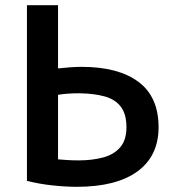

<svg xmlns="http://www.w3.org/2000/svg" viewBox="-20 -713 673 741"><path d="M276 8Q234 8 182.5 2.5Q131 -3 84 -15V-693H204V-449Q224 -451 247.5 -453Q271 -455 295 -455Q437 -455 514.5 -397Q592 -339 592 -222Q592 -111 510.5 -51.5Q429 8 276 8ZM284 -94Q335 -94 377 -105Q419 -116 443.5 -144Q468 -172 468 -222Q468 -273 446 -301.5Q424 -330 383.5 -341Q343 -352 288 -353Q236 -353 204 -347V-98Q218 -97 237.5 -95.5Q257 -94 284 -94Z"/></svg>

Font: Ubuntu Sans SemiBold
Style: Regular
Weight: 600
Designer: Dalton Maag Ltd
Foundry: Dalton Maag Ltd
Version: Version 1.006; ttfautohint (v1.8.4.7-5d5b)